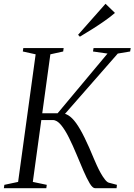

<svg xmlns="http://www.w3.org/2000/svg" viewBox="-28 -998 712 1018"><path d="M476.5 0Q463 0 447.5 -26Q432 -52 414.2 -93.2Q396.5 -134.5 377.2 -180.8Q358 -227 337.5 -268.2Q317 -309.5 295.5 -335.5Q274 -361.5 252 -361.5H161.5L166 -397.5H277.5L542 -714L465 -725L468 -743H665L662 -725L596.5 -714L296.5 -371.5L288.5 -396.5Q312 -400 333.2 -387.2Q354.5 -374.5 375.8 -345Q397 -315.5 420.2 -268.2Q443.5 -221 470.5 -155Q476.5 -141 485.5 -121Q494.5 -101 505.5 -81.2Q516.5 -61.5 527.8 -47Q539 -32.5 548.5 -29.5L592 -18L590 0ZM-7.5 0 -5 -18 68 -33.5 161 -710 93 -725 95.5 -743H309.5L307 -725L239 -710L146 -33.5L220 -18L217.5 0ZM395.5 -803.5 386 -813.5 531.5 -978 581.5 -929.5Q559 -910 529.2 -889Q499.5 -868 465.2 -846.2Q431 -824.5 395.5 -803.5Z"/></svg>

Font: Merriweather 144pt Light
Style: Italic
Weight: 300
Italic angle: -7.8°
Version: Version 2.101